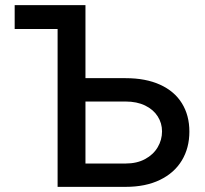

<svg xmlns="http://www.w3.org/2000/svg" viewBox="-20 -727 797 747"><path d="M312.5 -422.9H468.8Q546.9 -422.9 602.8 -397.5Q658.7 -372.1 687.7 -325.2Q716.8 -278.3 716.8 -214.8Q716.8 -151.4 687.5 -102.8Q658.2 -54.2 602.3 -27.1Q546.4 0 468.8 0H204.1V-614.3H37.1V-707H312.5ZM468.8 -90.8Q512.7 -90.8 544.7 -108.2Q576.7 -125.5 593.5 -154.1Q610.4 -182.6 610.4 -215.8Q610.4 -248 593.5 -274.4Q576.7 -300.8 544.7 -316.4Q512.7 -332 468.8 -332H312.5V-90.8Z"/></svg>

Font: Pretendard Std Medium
Style: Regular
Weight: 500
Designer: Base glyphs from Inter by Rasmus Andersson; Hangeul glyphs from Noto Sans CJK(Source Han Sans) by Jang Soo-young and Kan
Foundry: Kil Hyung-jin
Version: Version 1.309